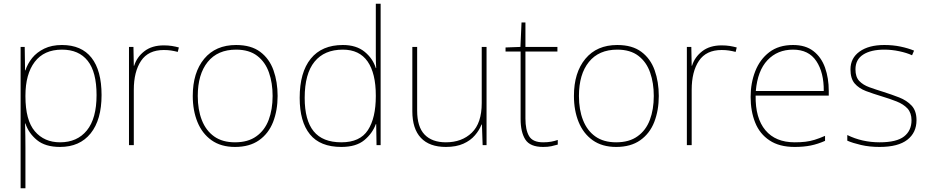

<svg xmlns="http://www.w3.org/2000/svg" viewBox="-20 -780 4993 1032"><path d="M313 -538.1Q418 -538.1 471.9 -469.5Q525.9 -400.9 525.9 -269Q525.9 -136.2 467.3 -63.2Q408.7 9.8 302.7 9.8Q223.6 9.8 178.7 -27.1Q133.8 -64 116.7 -116.2H114.7Q115.7 -82 116.2 -49.1Q116.7 -16.1 116.7 15.1V231.9H90.8V-527.8H112.8L114.7 -401.9H116.7Q127.4 -436 152.8 -468.3Q177.7 -499 217.8 -518.6Q257.8 -538.1 313 -538.1ZM313 -513.2Q216.8 -513.2 166.7 -447.5Q116.7 -381.8 116.7 -265.1V-262.2Q116.7 -133.8 167.2 -74.5Q217.8 -15.1 302.7 -15.1Q395 -15.1 447 -79.1Q499 -143.1 499 -269Q499 -393.1 451.4 -453.1Q403.8 -513.2 313 -513.2Z M860.4 -536.1Q884.3 -536.1 903.8 -533Q923.3 -529.8 941.4 -524.9L935.5 -501Q916.5 -505.9 899.4 -508.5Q882.3 -511.2 860.4 -511.2Q777.3 -511.2 738.3 -453.1Q699.2 -395 699.2 -296.9V0H673.3V-527.8H697.3L699.2 -426.8H701.2Q715.3 -473.1 755.9 -504.6Q796.4 -536.1 860.4 -536.1Z M1472.2 -264.2Q1472.2 -187 1447.8 -124Q1423.3 -62 1372.3 -26.1Q1321.3 9.8 1243.2 9.8Q1167.5 9.8 1116.7 -26.4Q1066.4 -62.5 1041.3 -124.3Q1016.1 -186 1016.1 -264.2Q1016.1 -390.1 1077.6 -464.1Q1139.2 -538.1 1249 -538.1Q1329.6 -538.1 1378.4 -501.5Q1427.7 -464.8 1450 -402.3Q1472.2 -339.8 1472.2 -264.2ZM1043 -264.2Q1043 -189.9 1064.9 -134.3Q1086.9 -78.1 1131.1 -46.6Q1175.3 -15.1 1243.2 -15.1Q1313.5 -15.1 1357.9 -47.4Q1402.8 -79.1 1424.1 -135.5Q1445.3 -191.9 1445.3 -264.2Q1445.3 -334 1425.8 -389.6Q1406.2 -446.3 1362.8 -479.7Q1319.3 -513.2 1249 -513.2Q1149.9 -513.2 1096.4 -447Q1043 -380.9 1043 -264.2Z M1814.9 9.8Q1700.7 9.8 1645.8 -58.1Q1590.8 -126 1590.8 -253.9Q1590.8 -391.1 1650.4 -464.6Q1710 -538.1 1822.8 -538.1Q1895 -538.1 1939.5 -502Q1983.9 -465.8 2000 -414.1H2002Q2001 -431.2 2000.5 -447.8Q2000 -464.4 2000 -480.5V-759.8H2025.9V0H2003.9L2002 -112.8H2000Q1981.9 -63 1938 -26.6Q1894 9.8 1814.9 9.8ZM1814.9 -15.1Q1915 -15.1 1957.5 -80.6Q2000 -146 2000 -263.2V-266.1Q2000 -386.2 1955.8 -449.7Q1911.6 -513.2 1822.8 -513.2Q1723.6 -513.2 1670.7 -448.5Q1617.7 -383.8 1617.7 -253.9Q1617.7 -133.8 1665.8 -74.5Q1713.9 -15.1 1814.9 -15.1Z M2569.3 -226.1V-527.8H2595.2V0H2574.2L2570.3 -110.8H2568.4Q2555.7 -79.1 2532.7 -52.7Q2509.3 -24.9 2470.7 -7.6Q2432.1 9.8 2376.5 9.8Q2288.1 9.8 2242.2 -39.1Q2196.3 -87.9 2196.3 -182.1V-527.8H2222.2V-186Q2222.2 -98.1 2262.2 -56.6Q2302.2 -15.1 2376.5 -15.1Q2462.4 -15.1 2515.9 -66.7Q2569.3 -118.2 2569.3 -226.1Z M2899.4 -15.1Q2924.3 -15.1 2942.9 -18.6Q2961.4 -22 2978 -27.8V-2.9Q2961.4 2 2943.4 5.9Q2925.3 9.8 2899.4 9.8Q2829.1 9.8 2803.7 -30Q2778.3 -69.8 2778.3 -140.1V-502.9H2697.3V-524.9L2777.3 -527.8L2783.2 -659.2H2804.2V-527.8H2976.1V-502.9H2804.2V-143.1Q2804.2 -82 2823.7 -48.6Q2843.3 -15.1 2899.4 -15.1Z M3521 -264.2Q3521 -187 3496.6 -124Q3472.2 -62 3421.1 -26.1Q3370.1 9.8 3292 9.8Q3216.3 9.8 3165.5 -26.4Q3115.2 -62.5 3090.1 -124.3Q3064.9 -186 3064.9 -264.2Q3064.9 -390.1 3126.5 -464.1Q3188 -538.1 3297.9 -538.1Q3378.4 -538.1 3427.2 -501.5Q3476.6 -464.8 3498.8 -402.3Q3521 -339.8 3521 -264.2ZM3091.8 -264.2Q3091.8 -189.9 3113.8 -134.3Q3135.7 -78.1 3179.9 -46.6Q3224.1 -15.1 3292 -15.1Q3362.3 -15.1 3406.7 -47.4Q3451.7 -79.1 3472.9 -135.5Q3494.1 -191.9 3494.1 -264.2Q3494.1 -334 3474.6 -389.6Q3455.1 -446.3 3411.6 -479.7Q3368.2 -513.2 3297.9 -513.2Q3198.7 -513.2 3145.3 -447Q3091.8 -380.9 3091.8 -264.2Z M3858.9 -536.1Q3882.8 -536.1 3902.3 -533Q3921.9 -529.8 3939.9 -524.9L3934.1 -501Q3915 -505.9 3897.9 -508.5Q3880.9 -511.2 3858.9 -511.2Q3775.9 -511.2 3736.8 -453.1Q3697.8 -395 3697.8 -296.9V0H3671.9V-527.8H3695.8L3697.8 -426.8H3699.7Q3713.9 -473.1 3754.4 -504.6Q3794.9 -536.1 3858.9 -536.1Z M4242.7 -538.1Q4310.1 -538.1 4352.1 -505.4Q4394.5 -472.7 4414.6 -416.3Q4434.6 -359.9 4434.6 -291V-266.1H4041.5Q4039.6 -145 4094 -80.1Q4148.4 -15.1 4251.5 -15.1Q4283.7 -15.1 4308.8 -18.1Q4334 -21 4358.6 -28.6Q4383.3 -36.1 4414.6 -49.8V-22.9Q4376.5 -5.9 4338.1 2Q4299.8 9.8 4251.5 9.8Q4168.5 9.8 4116.2 -25.4Q4063.5 -60.1 4039.1 -121.1Q4014.6 -182.1 4014.6 -258.8Q4014.6 -334 4039.6 -397.5Q4064.5 -460.9 4115 -499.5Q4165.5 -538.1 4242.7 -538.1ZM4242.7 -513.2Q4158.7 -513.2 4105.2 -456.5Q4051.8 -399.9 4042.5 -291H4407.7Q4408.7 -390.1 4367.7 -451.7Q4326.7 -513.2 4242.7 -513.2Z M4906.2 -133.8Q4906.2 -66.9 4856.7 -28.6Q4807.1 9.8 4708 9.8Q4653.3 9.8 4608.2 -0.7Q4563 -11.2 4534.2 -23.9V-54.2Q4613.8 -15.1 4708 -15.1Q4799.3 -15.1 4839.4 -46.6Q4879.4 -78.1 4879.4 -133.8Q4879.4 -172.4 4857.9 -196.8Q4835.9 -220.2 4799.6 -234.6Q4763.2 -249 4719.2 -262.2Q4672.4 -276.4 4634.8 -290.5Q4596.2 -305.2 4573.7 -331.5Q4551.3 -357.9 4551.3 -407.2Q4551.3 -467.8 4600.3 -502.9Q4649.4 -538.1 4733.4 -538.1Q4780.3 -538.1 4820.8 -529.5Q4861.3 -521 4893.1 -507.8L4882.3 -482.9Q4854 -496.1 4813.5 -504.6Q4772.9 -513.2 4733.4 -513.2Q4661.1 -513.2 4619.6 -486.6Q4578.1 -460 4578.1 -407.2Q4578.1 -366.2 4598.6 -344.7Q4619.1 -323.2 4653.1 -311Q4687 -298.8 4728 -286.1Q4750 -279.3 4771.2 -271.7Q4792.5 -264.2 4813 -256.3Q4854 -240.2 4880.1 -212.2Q4906.2 -184.1 4906.2 -133.8Z"/></svg>

Font: Nokora Thin
Style: Regular
Weight: 100
Designer: Danh Hong
Version: Version 8.000; ttfautohint (v1.8.3)